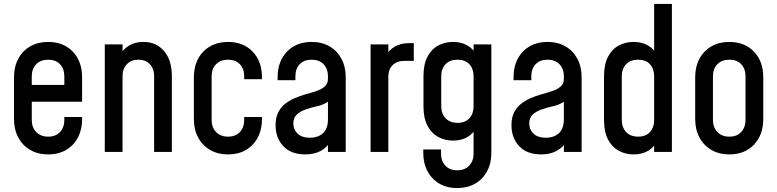

<svg xmlns="http://www.w3.org/2000/svg" viewBox="-20 -770 3940 973"><path d="M224 12.5Q172.5 12.5 133.5 -10Q94.5 -32.5 72.8 -73Q51 -113.5 51 -167V-378.5Q51 -432 72.8 -472.5Q94.5 -513 133.5 -535.2Q172.5 -557.5 224 -557.5Q302 -557.5 349 -508.2Q396 -459 396 -378.5V-254.5H126V-339.5H306V-383.5Q306 -421.5 284.2 -444.5Q262.5 -467.5 224 -467.5Q186 -467.5 163.5 -444.5Q141 -421.5 141 -383.5V-162Q141 -124.5 163.5 -101Q186 -77.5 224 -77.5Q262.5 -77.5 284.2 -101Q306 -124.5 306 -162V-177H396V-167Q396 -86.5 349 -37Q302 12.5 224 12.5Z M511 0V-545H601V-467.5L585 -485.5Q603 -521 634.2 -539.2Q665.5 -557.5 706.5 -557.5Q772.5 -557.5 811.8 -511Q851 -464.5 851 -383.5V0H761V-383.5Q761 -421.5 739.5 -444.5Q718 -467.5 681.5 -467.5Q644.5 -467.5 622.8 -444.5Q601 -421.5 601 -383.5V0Z M1135.5 12.5Q1084 12.5 1045 -10Q1006 -32.5 984.2 -73Q962.5 -113.5 962.5 -167V-378.5Q962.5 -432 984.2 -472.5Q1006 -513 1045 -535.2Q1084 -557.5 1135.5 -557.5Q1213.5 -557.5 1260.5 -508.2Q1307.5 -459 1307.5 -378.5V-368.5H1217.5V-383.5Q1217.5 -421.5 1195.8 -444.5Q1174 -467.5 1135.5 -467.5Q1097.5 -467.5 1075 -444.5Q1052.5 -421.5 1052.5 -383.5V-162Q1052.5 -124.5 1075 -101Q1097.5 -77.5 1135.5 -77.5Q1174 -77.5 1195.8 -101Q1217.5 -124.5 1217.5 -162V-177H1307.5V-167Q1307.5 -86.5 1260.5 -37Q1213.5 12.5 1135.5 12.5Z M1527 12.5Q1455 12.5 1415.8 -29.2Q1376.5 -71 1376.5 -135.5Q1376.5 -174 1389.8 -200.2Q1403 -226.5 1424.2 -243.2Q1445.5 -260 1470 -271Q1499 -284 1529.2 -292.2Q1559.5 -300.5 1585 -309.2Q1610.5 -318 1626.2 -332.2Q1642 -346.5 1642 -371.5V-383.5Q1642 -421.5 1619.8 -444.5Q1597.5 -467.5 1559 -467.5Q1521 -467.5 1499 -444.5Q1477 -421.5 1477 -383.5V-363.5H1387V-378.5Q1387 -459 1434.2 -508.2Q1481.5 -557.5 1559 -557.5Q1611 -557.5 1649.8 -535.2Q1688.5 -513 1710.2 -472.5Q1732 -432 1732 -378.5V0H1642V-78.5L1657.5 -58.5Q1640 -24.5 1606.8 -6Q1573.5 12.5 1527 12.5ZM1551 -72Q1592 -72 1617 -95.2Q1642 -118.5 1642 -165V-254.5Q1617.5 -238 1586.2 -231.5Q1555 -225 1525.5 -214Q1499 -204 1482.8 -188Q1466.5 -172 1466.5 -144Q1466.5 -113.5 1488.2 -92.8Q1510 -72 1551 -72Z M1858 0V-545H1948V-463L1932 -482Q1950 -516.5 1981.2 -534Q2012.5 -551.5 2053 -551.5H2077V-461.5H2028.5Q1991.5 -461.5 1969.8 -440Q1948 -418.5 1948 -380.5V0Z M2297 183Q2219.5 183 2172.2 133.5Q2125 84 2125 3.5V-12.5H2215V8.5Q2215 46 2237 69.5Q2259 93 2297 93Q2335.5 93 2357.8 69.5Q2380 46 2380 8.5V-145L2395.5 -124.5Q2378.5 -93 2348.2 -75.2Q2318 -57.5 2275.5 -57.5Q2235 -57.5 2201 -75.8Q2167 -94 2146.5 -132.5Q2126 -171 2126 -232V-383.5Q2126 -444.5 2146.5 -483Q2167 -521.5 2201 -539.5Q2235 -557.5 2275.5 -557.5Q2318 -557.5 2348.2 -540Q2378.5 -522.5 2395.5 -490.5L2380 -470V-545H2470V4.5Q2470 58 2448.2 98.2Q2426.5 138.5 2387.5 160.8Q2348.5 183 2297 183ZM2299 -147.5Q2337.5 -147.5 2358.8 -170.8Q2380 -194 2380 -231.5V-383.5Q2380 -421.5 2358.8 -444.5Q2337.5 -467.5 2298.5 -467.5Q2260 -467.5 2238 -444.5Q2216 -421.5 2216 -383.5V-232Q2216 -194.5 2238 -171Q2260 -147.5 2299 -147.5Z M2722.5 12.5Q2650.5 12.5 2611.2 -29.2Q2572 -71 2572 -135.5Q2572 -174 2585.2 -200.2Q2598.5 -226.5 2619.8 -243.2Q2641 -260 2665.5 -271Q2694.5 -284 2724.8 -292.2Q2755 -300.5 2780.5 -309.2Q2806 -318 2821.8 -332.2Q2837.5 -346.5 2837.5 -371.5V-383.5Q2837.5 -421.5 2815.2 -444.5Q2793 -467.5 2754.5 -467.5Q2716.5 -467.5 2694.5 -444.5Q2672.5 -421.5 2672.5 -383.5V-363.5H2582.5V-378.5Q2582.5 -459 2629.8 -508.2Q2677 -557.5 2754.5 -557.5Q2806.5 -557.5 2845.2 -535.2Q2884 -513 2905.8 -472.5Q2927.5 -432 2927.5 -378.5V0H2837.5V-78.5L2853 -58.5Q2835.5 -24.5 2802.2 -6Q2769 12.5 2722.5 12.5ZM2746.5 -72Q2787.5 -72 2812.5 -95.2Q2837.5 -118.5 2837.5 -165V-254.5Q2813 -238 2781.8 -231.5Q2750.5 -225 2721 -214Q2694.5 -204 2678.2 -188Q2662 -172 2662 -144Q2662 -113.5 2683.8 -92.8Q2705.5 -72 2746.5 -72Z M3190.5 12.5Q3150 12.5 3116 -5.8Q3082 -24 3061.5 -62.5Q3041 -101 3041 -162V-383.5Q3041 -444.5 3061.5 -483Q3082 -521.5 3116 -539.5Q3150 -557.5 3190.5 -557.5Q3233 -557.5 3263.2 -540Q3293.5 -522.5 3310.5 -490.5L3295 -470V-750H3385V0H3295V-75L3310.5 -54.5Q3293.5 -23 3263.2 -5.2Q3233 12.5 3190.5 12.5ZM3214 -77.5Q3252.5 -77.5 3273.8 -100.8Q3295 -124 3295 -161.5V-383.5Q3295 -421.5 3273.8 -444.5Q3252.5 -467.5 3213.5 -467.5Q3175 -467.5 3153 -444.5Q3131 -421.5 3131 -383.5V-162Q3131 -124.5 3153 -101Q3175 -77.5 3214 -77.5Z M3676 12.5Q3624.5 12.5 3585.5 -10Q3546.5 -32.5 3524.8 -73Q3503 -113.5 3503 -167V-378.5Q3503 -432 3524.8 -472.5Q3546.5 -513 3585.5 -535.2Q3624.5 -557.5 3676 -557.5Q3754 -557.5 3801 -508.2Q3848 -459 3848 -378.5V-167Q3848 -86.5 3801 -37Q3754 12.5 3676 12.5ZM3676 -77.5Q3714.5 -77.5 3736.2 -101Q3758 -124.5 3758 -162V-383.5Q3758 -421.5 3736.2 -444.5Q3714.5 -467.5 3676 -467.5Q3638 -467.5 3615.5 -444.5Q3593 -421.5 3593 -383.5V-162Q3593 -124.5 3615.5 -101Q3638 -77.5 3676 -77.5Z"/></svg>

Font: Mohave Medium
Style: Regular
Weight: 500
Designer: Gumpita Rahayu
Foundry: Tokotype
Version: Version 2.003